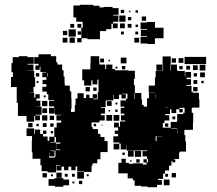

<svg xmlns="http://www.w3.org/2000/svg" viewBox="-20 -764 909 803"><path d="M215 -43H179V-48H154V-73H149V-100H116V-127H113V-175H114V-195H91V-227H123V-204H126V-222H148V-204H160V-218H174V-204H160V-193H179V-175H186V-192H207V-231H233H217V-251H236V-260H216V-282H236V-284H210V-311H209V-289H185V-313H207V-319H185V-343H207V-346H182V-370H176V-381H157V-401H174V-412H158V-430H174V-441H157V-461H174V-463H149V-485H146V-472H128V-490H141V-497H123V-525H141V-537H193V-529H215V-504H220V-494H240V-470H246V-444H250V-415H251V-406H272V-382H278V-353H279V-309H277V-296H291V-297H293V-325H296V-352H304V-374H330V-354H368V-370H386V-352H370V-349H389V-379H392V-406V-431H370H387V-411H367V-428H362V-406H332V-428H324V-474H358V-500H359V-529H395V-500H396V-494H420V-475H424V-494H450V-475H461V-470H486H516V-468H544V-434H524H540V-408H544V-375H571V-348H574V-325H581V-318H595V-353H603V-375H628V-376H602V-406H628V-410V-440H631V-467H660V-468H662V-494H660V-528H694V-494H720V-469H725V-467H753V-444H755V-463H779V-439H760V-433H779V-409H760V-405H781V-380H786V-376H812V-348H814V-314H785V-313H782V-292H788V-250H787V-221H751V-199H755V-172H758V-130H732V-126H729V-99H707V-97H713V-85H701V-91H697V-71H687V-51H670V-38H662V-16H641V-11H657V9H637V19H597V16H570V13H543V-10H536V-18H514V-39H475V-83H488V-100H506V-83H519V-79H537V-81H577V-76H593V-84H580V-98H594V-85H599V-99H595V-110H576V-132H595V-135H571V-136H544V-134H510V-157H509V-139H485V-163H479V-139H455V-163H479V-168H454V-194H474V-204H460V-218H474V-231H457V-251H477V-234H482V-256H504V-260H486V-282H500V-289H485V-313H500V-318H484V-344H507V-351H513V-372H490V-370H506V-352H488V-368H478V-350H456V-368H454V-344H425V-343H422V-316H402V-313H419V-289H402V-282H418V-260H396V-276V-252H363V-232H368V-224H390V-204H400V-191H417V-174H430V-128H401V-127H400V-98H387V-81H367V-98V-71H363V-45H331V-17H303V-45H331V-47H303V-68H296V-52H278V-67H266V-52H248V-67H237V-51H217V-71H233V-73H215ZM123 -255H91V-279H85H55V-309V-334H50V-388V-400H26V-442H34V-462H28V-500H33V-525H59V-529H95V-525H121V-497H95V-494H120V-468H95V-467H123V-441H127V-401H120V-378H104V-377H123V-356H128V-370H146V-352H132V-343H149V-319H132V-318H154V-284H129V-281H147V-261H127V-279H123ZM782 -496H752V-526H782H812H842V-496H812H782ZM509 -499H485V-523H509ZM747 -501H727V-521H747ZM716 -502H698V-520H716ZM415 -503H399V-519H415ZM440 -508H434V-514H440ZM694 -469V-494H692V-469ZM660 -468H634V-494H660ZM839 -469H815V-493H839ZM807 -471H787V-491H807ZM775 -473H759V-489H775ZM504 -474H490V-488H504ZM744 -474H730V-488H744ZM471 -477H463V-485H471ZM397 -468H413H397ZM837 -441H817V-461H837ZM804 -444H790V-458H804ZM179 -444V-458H177V-444ZM144 -444H130V-458H144ZM805 -413H789V-429H805ZM832 -416H822V-426H832ZM141 -417H133V-425H141ZM806 -382H788V-400H806ZM356 -382H338V-400H356ZM384 -384H370V-398H384ZM543 -351V-374H541V-351ZM632 -353V-372H631V-353ZM354 -354H340V-368H354ZM171 -357H163V-365H171ZM178 -320H156V-342H178ZM447 -321H427V-341H447ZM471 -327H463V-335H471ZM671 -315H683V-316H671ZM668 -250H661V-230H694V-254H720V-228H696V-226H720V-258H721V-287H746V-292H752V-313H749H731V-308H744V-294H730V-307H717V-291H697V-307H691V-287H671V-282H688V-260H668ZM177 -291H157V-311H177ZM472 -296H462V-306H472ZM440 -298H434V-304H440ZM449 -259H425V-283H449ZM479 -259H455V-283H479ZM178 -260H156V-282H178ZM206 -262H188V-280H206ZM713 -265H701V-277H713ZM116 -232H98V-250H116ZM175 -233H159V-249H175ZM204 -234H190V-248H204ZM684 -234H670V-248H684ZM142 -236H132V-246H142ZM382 -236H372V-246H382ZM409 -239H405V-243H409ZM723 -205V-224H722V-205ZM202 -206H192V-216H202ZM634 -194H631V-174H635V-193H658V-194H634ZM659 -174V-192V-174ZM208 -170H191V-168H214V-191H208ZM215 -163H232V-168H214V-136H232V-139H215ZM570 -108H544V-134H570ZM208 -110H186V-127H185V-109V-105H209V-109H212V-134H191V-132H208ZM539 -109H515V-133H539ZM502 -116H492V-126H502ZM564 -84H550V-98H564ZM530 -88H524V-94H530ZM238 -20H216V-42H238ZM716 -22H698V-40H716ZM176 -22H158V-40H176ZM293 -25H281V-37H293ZM263 -25H251V-37H263ZM683 -25H671V-37H683ZM201 -27H193V-35H201ZM351 -27H343V-35H351ZM245 17H209V13H183V-15H209V-19H245ZM689 11H665V-13H689ZM269 11H245V-13H269ZM324 6H310V-8H324ZM291 3H283V-5H291ZM321 -587H303V-605H320V-648H326V-669H325V-688V-673H299V-691H287V-741H314V-744H370V-740H396V-733H413V-735H451V-730H476V-702H453V-699H475V-673H453V-666H472V-646H452V-665H446V-642H424V-634H398V-600H346V-604H321ZM499 -709H485V-723H499ZM557 -711H547V-721H557ZM525 -713H519V-719H525ZM505 -673H479V-699H505ZM591 -677H573V-695H591ZM529 -679H515V-693H529ZM628 -580H596V-582H568V-610H595V-613H569V-639H595V-642H568V-670H596V-643V-672H628V-648H664V-604H628ZM502 -646H482V-666H502ZM290 -648H274V-664H290ZM530 -648H514V-664H530ZM320 -648H304V-664H320ZM557 -651H547V-661H557ZM297 -611H267V-641H297ZM261 -617H243V-635H261ZM319 -619H305V-633H319ZM558 -620H546V-632H558ZM498 -620H486V-632H498ZM293 -585H271V-607H293ZM562 -586H542V-606H562ZM262 -586H242V-606H262Z"/></svg>

Font: Rubik Storm
Style: Regular
Weight: 400
Designer: Hubert and Fischer, NaN
Foundry: Hubert and Fischer, NaN
Version: Version 2.201